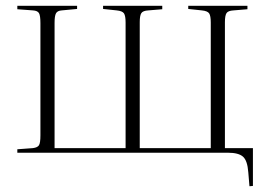

<svg xmlns="http://www.w3.org/2000/svg" viewBox="-20 -529 926 665"><path d="M844 116 840 68Q837 27 821.5 13.5Q806 0 770 0H40V-12L94 -16Q110 -18 115 -26Q120 -34 120 -60V-449Q120 -475 115 -483.5Q110 -492 94 -493L40 -497V-509H247V-498L194 -493Q179 -492 174 -483Q169 -474 169 -450V-16H415V-451Q415 -474 409.5 -482.5Q404 -491 384 -493L337 -498V-509H542V-497L494 -493Q475 -492 469.5 -483.5Q464 -475 464 -452V-16H710V-451Q710 -474 704.5 -482.5Q699 -491 679 -493L632 -498V-509H837V-497L789 -493Q770 -492 764.5 -483.5Q759 -475 759 -452V-16H856V115Z"/></svg>

Font: Display Extralight
Style: Regular
Weight: 200
Designer: Latin by Veronika Burian and Jose Scaglione. Greek by Irene Vlachou. Cyrillic by Vera Evstafieva.
Foundry: TypeTogether
Version: Version 3.002